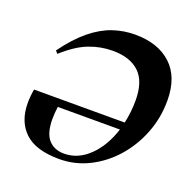

<svg xmlns="http://www.w3.org/2000/svg" viewBox="-131 -855 983 995"><g transform="rotate(20 361.0 -357.5)"><path d="M53 -281H553Q567 -342 567 -408Q567 -512 515.8 -560.8Q464.5 -609.5 368.5 -609.5Q302 -609.5 238.8 -585.2Q175.5 -561 103 -496L90.5 -510.5Q150 -592 208.5 -639.8Q267 -687.5 326.5 -707.8Q386 -728 449 -728Q576 -728 649 -660.2Q722 -592.5 722 -462.5Q722 -367 688.2 -281.2Q654.5 -195.5 595.8 -129.2Q537 -63 460.5 -25Q384 13 298.5 13Q168 13 107 -45.2Q46 -103.5 46 -205Q46 -240.5 53 -281ZM194.5 -171Q194.5 -93 225.8 -57.5Q257 -22 312 -22Q388.5 -22 449.8 -81.5Q511 -141 542 -238.5H199.5Q194.5 -202.5 194.5 -171Z"/></g></svg>

Font: Newsreader Display
Style: Bold Italic
Weight: 700
Italic angle: -17°
Designer: Hugues Gentile
Foundry: Production Type
Version: Version 1.001